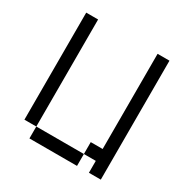

<svg xmlns="http://www.w3.org/2000/svg" viewBox="-154 -800 908 932"><g transform="rotate(30 300.0 -333.5)"><path d="M533.3 0H466.7V-66.7H400V-133.3H466.7V-666.7H533.3ZM66.7 -66.7V-666.7H133.3V-66.7ZM133.3 -66.7H400V0H133.3Z"/></g></svg>

Font: Galmuri14 Regular
Style: Regular
Weight: 400
Designer: Lee Minseo (quiple)
Version: Version 2.399;hotconv 1.1.1;makeotfexe 2.6.0 DEVELOPMENT